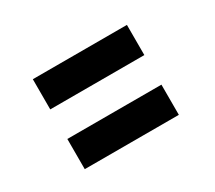

<svg xmlns="http://www.w3.org/2000/svg" viewBox="-71 -557 629 562"><g transform="rotate(-30 244.0 -276.0)"><path d="M79 -326V-428H397V-326ZM79 -124V-226H397V-124Z"/></g></svg>

Font: Raleway ExtraBold
Style: Italic
Weight: 800
Italic angle: -12°
Designer: Matt McInerney, Pablo Impallari, Rodrigo Fuenzalida
Foundry: Matt McInerney, Pablo Impallari, Rodrigo Fuenzalida
Version: Version 4.026